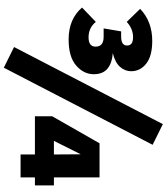

<svg xmlns="http://www.w3.org/2000/svg" viewBox="48 -852 894 1031"><g transform="rotate(90 495.5 -337.0)"><path d="M192 -258Q83 -258 21 -330L98 -404Q130 -365 181 -365Q231 -365 231 -403Q231 -446 178 -446H133L149 -540H177Q225 -540 225 -572Q225 -604 180 -604Q135 -604 98 -570L28 -642Q96 -707 200 -707Q282 -707 322.5 -674.5Q363 -642 363 -594Q363 -561 340 -534.5Q317 -508 266 -495Q317 -492 348 -467.5Q379 -443 379 -393Q379 -339 332.5 -298.5Q286 -258 192 -258ZM344 90 233 35 647 -764 758 -709ZM933 0H810V-77H605V-170L750 -424H933V-179H976V-77H933ZM810 -179 809 -323 737 -179Z"/></g></svg>

Font: Trujillo Black
Style: Regular
Weight: 900
Designer: Fira Sans original fonts by bBox Type GmbH, Carrois Corporate GbR, & Edenspiekermann AG / Changes by Cristiano Sobral
Foundry: Fira Sans original fonts by bBox Type GmbH, Carrois Corporate GbR, & Edenspiekermann AG / Changes by Cristiano Sobral
Version: Version 4.301;July 28, 2020;FontCreator 13.0.0.2655 64-bit